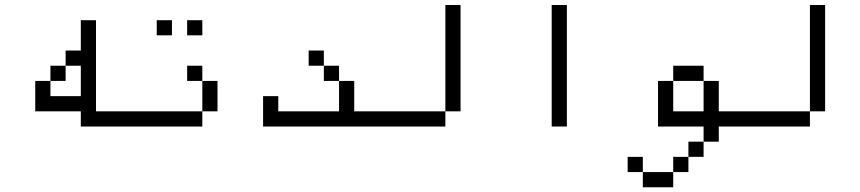

<svg xmlns="http://www.w3.org/2000/svg" viewBox="-20 -708 3540 790"><path d="M500 -187.5V-250H375Q375 -250 375 -625H312.5Q312.5 -625 312.5 -500H250V-437.5H187.5V-375H125Q125 -375 125 -250H312.5V-187.5ZM187.5 -312.5V-375H250V-437.5H312.5Q312.5 -437.5 312.5 -312.5Z M687.5 -562.5V-625H625V-562.5ZM812.5 -562.5V-625H750V-562.5ZM812.5 -250H500V-187.5H812.5ZM812.5 -250H875Q875 -250 875 -375H812.5Q812.5 -375 812.5 -250ZM812.5 -375V-437.5H750V-375Z M1500 -187.5V-250H1437.5Q1437.5 -250 1437.5 -375H1375Q1375 -375 1375 -250H1125V-312.5H1062.5Q1062.5 -312.5 1062.5 -187.5ZM1375 -375V-437.5H1312.5V-375ZM1312.5 -437.5V-500H1250V-437.5Z M1812.5 -250H1500V-187.5H1812.5ZM1812.5 -250H1875V-687.5H1812.5Z M2250 -687.5Q2250 -687.5 2250 -187.5H2312.5Q2312.5 -187.5 2312.5 -687.5Z M3000 -187.5V-250H2937.5Q2937.5 -250 2937.5 -375H2875Q2875 -375 2875 -250H2750Q2750 -250 2750 -375H2687.5V-187.5H2875V-125H2812.5V-62.5H2750V0H2625V62.5H2750V0H2812.5V-62.5H2875V-125H2937.5V-187.5ZM2625 0V-62.5H2562.5V0ZM2750 -375H2875V-437.5H2750Z M3312.5 -250H3000V-187.5H3312.5ZM3312.5 -250H3375V-687.5H3312.5Z"/></svg>

Font: BFUnifontExMono
Style: Regular
Weight: 500
Version: Version 15.0.06